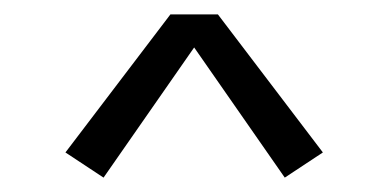

<svg xmlns="http://www.w3.org/2000/svg" viewBox="-20 -697 540 267"><path d="M124 -450 250 -631 376 -450 429 -485 283 -677H217L71 -485Z"/></svg>

Font: Iosevka SS09 Light
Style: Regular
Weight: 300
Monospace: yes
Designer: Belleve Invis
Foundry: Belleve Invis
Version: Version 5.2.1; ttfautohint (v1.8.3)